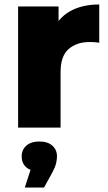

<svg xmlns="http://www.w3.org/2000/svg" viewBox="-20 -571 483 859"><path d="M61 0V-542H242V-384L215 -429Q239 -490 293 -520.5Q347 -551 424 -551V-380Q411 -382 401.5 -382.5Q392 -383 381 -383Q323 -383 287 -351.5Q251 -320 251 -249V0ZM91 268 135 132 156 195Q117 195 97 177Q77 159 77 129Q77 99 98 80.5Q119 62 156 62Q193 62 214 80.5Q235 99 235 129Q235 142 231 159.5Q227 177 214 201L177 268Z"/></svg>

Font: MOST Montserrat ExtraBold
Style: Regular
Weight: 800
Designer: Julieta Ulanovsky
Foundry: Julieta Ulanovsky
Version: Version 8.000;March 11, 2024;FontCreator 15.0.0.2926 64-bit